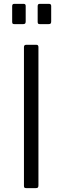

<svg xmlns="http://www.w3.org/2000/svg" viewBox="-20 -974 323 994"><path d="M169 -742Q179 -742 179 -730V-15Q179 -6 176 -3Q173 0 164 0H118Q109 0 106.5 -2.5Q104 -5 104 -12V-730Q104 -742 115 -742ZM113 -943V-863Q113 -855 110 -852Q107 -849 98 -849H56Q48 -849 45.5 -851.5Q43 -854 43 -861V-942Q43 -954 53 -954H103Q113 -954 113 -943ZM245 -943V-863Q245 -855 242 -852Q239 -849 230 -849H188Q180 -849 177.5 -851.5Q175 -854 175 -861V-942Q175 -954 185 -954H234Q245 -954 245 -943Z"/></svg>

Font: Libre Franklin Light
Style: Regular
Weight: 300
Designer: Pablo Impallari, Rodrigo Fuenzalida, Nhung Nguyen
Foundry: Impallari Type
Version: Version 3.000